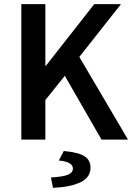

<svg xmlns="http://www.w3.org/2000/svg" viewBox="-20 -674 638 927"><path d="M83 0V-654H199V-357H202L435 -654H564L363 -399L598 0H470L293 -308L199 -191V0ZM236 233 226 183Q287 179 309.5 169Q332 159 332 140Q332 107 264 101L288 55Q361 62 389 81Q417 100 417 135Q417 182 369.5 205.5Q322 229 236 233Z"/></svg>

Font: Source Sans Pro SemiBold
Style: Regular
Weight: 600
Designer: Paul D. Hunt
Foundry: Adobe Systems Incorporated
Version: Version 2.045;hotconv 1.0.109;makeotfexe 2.5.65596